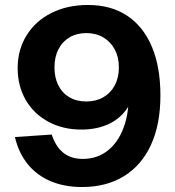

<svg xmlns="http://www.w3.org/2000/svg" viewBox="-20 -736 705 772"><path d="M40 -185 188 -195Q204 -146 235 -121.5Q266 -97 313 -97Q374 -97 418 -134.5Q462 -172 482.5 -239Q503 -306 495 -392L525 -422Q525 -359 498.5 -312Q472 -265 422.5 -240Q373 -215 307 -215Q233 -215 174.5 -246.5Q116 -278 83.5 -334Q51 -390 51 -462Q51 -536 87 -594Q123 -652 187 -684Q251 -716 334 -716Q426 -716 491 -673Q556 -630 590.5 -548.5Q625 -467 625 -352Q625 -237 587.5 -154.5Q550 -72 479 -28Q408 16 310 16Q239 16 183.5 -7.5Q128 -31 91.5 -76Q55 -121 40 -185ZM458 -465Q458 -506 441.5 -537Q425 -568 395.5 -585.5Q366 -603 327 -603Q289 -603 260 -586Q231 -569 215 -538Q199 -507 199 -465Q199 -424 214.5 -393Q230 -362 259 -345Q288 -328 327 -328Q366 -328 395.5 -345Q425 -362 441.5 -393Q458 -424 458 -465Z"/></svg>

Font: Uncut Sans Variable
Style: Regular
Weight: 400
Designer: Kasper Nordkvist
Foundry: UNCUT.wtf
Version: Version 1.304;Glyphs 3.2 (3246)